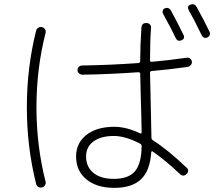

<svg xmlns="http://www.w3.org/2000/svg" viewBox="-20 -863 1040 918"><path d="M767.6 -823.2Q786.1 -830.1 796.9 -813.5Q827.1 -757.8 857.4 -696.3Q866.2 -677.7 846.7 -669.9Q829.1 -663.1 820.3 -680.7Q801.8 -720.7 759.8 -796.9Q755.9 -803.7 758.3 -812Q760.7 -820.3 767.6 -823.2ZM919.9 -830.1Q956.1 -765.6 982.4 -710Q986.3 -703.1 982.4 -694.8Q978.5 -686.5 970.7 -683.6Q952.1 -676.8 943.4 -696.3Q908.2 -769.5 881.8 -815.4Q873 -834 890.6 -840.8Q910.2 -847.7 919.9 -830.1ZM657.2 -164.1Q657.2 -171.9 650.4 -175.8Q580.1 -212.9 524.4 -212.9Q462.9 -212.9 427.2 -187Q391.6 -161.1 391.6 -115.2Q391.6 -65.4 426.3 -36.6Q460.9 -7.8 524.4 -7.8Q594.7 -7.8 625.5 -44.4Q656.2 -81.1 657.2 -164.1ZM649.4 -225.6Q657.2 -221.7 657.2 -231.4Q655.3 -337.9 653.3 -390.6Q652.3 -451.2 650.4 -510.7Q650.4 -517.6 640.6 -517.6Q504.9 -507.8 374 -505.9Q365.2 -505.9 357.9 -512.2Q350.6 -518.6 350.6 -527.8Q350.6 -537.1 356.9 -543.5Q363.3 -549.8 372.1 -549.8Q504.9 -551.8 640.6 -561.5Q649.4 -561.5 650.4 -571.3Q650.4 -648.4 656.2 -731.4Q658.2 -753.9 680.7 -752.9Q690.4 -752.9 696.8 -746.1Q703.1 -739.3 702.1 -730.5Q697.3 -664.1 697.3 -574.2Q697.3 -567.4 705.1 -567.4Q783.2 -574.2 872.1 -586.9Q880.9 -588.9 888.7 -583Q896.5 -577.1 897.5 -567.9Q898.4 -558.6 892.1 -551.8Q885.7 -544.9 877 -543Q786.1 -530.3 705.1 -523.4Q697.3 -523.4 697.3 -513.7Q699.2 -446.3 700.2 -389.6Q702.1 -326.2 704.1 -204.1Q704.1 -197.3 710.9 -192.4Q783.2 -146.5 873 -60.5Q879.9 -54.7 879.4 -45.9Q878.9 -37.1 872.1 -31.2Q856.4 -15.6 839.8 -31.2Q773.4 -94.7 710 -138.7Q708 -140.6 705.6 -139.2Q703.1 -137.7 703.1 -134.8Q697.3 -46.9 654.3 -5.9Q611.3 35.2 526.4 35.2Q442.4 35.2 393.1 -5.4Q343.8 -45.9 343.8 -115.2Q343.8 -179.7 393.6 -218.3Q443.4 -256.8 526.4 -256.8Q584 -256.8 649.4 -225.6ZM180.7 33.2Q170.9 35.2 162.6 30.3Q154.3 25.4 152.3 14.6Q108.4 -161.1 108.4 -350.1Q108.4 -539.1 152.3 -714.8Q154.3 -724.6 162.6 -730Q170.9 -735.4 180.7 -733.4Q189.5 -731.4 194.8 -723.6Q200.2 -715.8 198.2 -707Q154.3 -535.2 154.3 -350.1Q154.3 -165 198.2 6.8Q200.2 15.6 194.8 23.4Q189.5 31.2 180.7 33.2Z"/></svg>

Font: Rounded Mgen+ 2m light
Style: Regular
Weight: 200
Designer: [Source Han Sans]
Ryoko NISHIZUKA  (kana & ideographs); Paul D. Hunt (Latin, Greek & Cyrillic); Wenlong ZHANG  (bopomofo
Version: Version 1.059.20150602